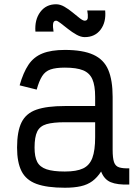

<svg xmlns="http://www.w3.org/2000/svg" viewBox="-20 -866 640 900"><path d="M284 14Q200 14 151 -4Q102 -22 81 -63.5Q60 -105 60 -174Q60 -250 81 -292.5Q102 -335 151 -352Q200 -369 284 -369H426V-412Q426 -465 413 -494.5Q400 -524 369.5 -536.5Q339 -549 284 -549Q242 -549 217 -540.5Q192 -532 177.5 -509Q163 -486 152 -446L72 -466Q89 -526 113.5 -562.5Q138 -599 179 -615.5Q220 -632 284 -632Q368 -632 417.5 -609.5Q467 -587 487.5 -538.5Q508 -490 508 -412V-164Q508 -125 514.5 -106Q521 -87 538.5 -81.5Q556 -76 586 -77V-1Q530 1 499 -12Q468 -25 454 -62Q436 -34 413 -17Q390 0 358.5 7Q327 14 284 14ZM284 -62Q339 -62 369.5 -76.5Q400 -91 413 -126Q426 -161 426 -223V-293H284Q229 -293 198 -284Q167 -275 154.5 -249.5Q142 -224 142 -174Q142 -131 154.5 -107Q167 -83 198 -72.5Q229 -62 284 -62ZM377 -692Q359 -692 338.5 -703.5Q318 -715 298.5 -730.5Q279 -746 264 -757.5Q249 -769 243 -769Q231 -769 229 -755Q227 -741 231 -718H146Q142 -774 169 -810Q196 -846 243 -846Q262 -846 282 -834.5Q302 -823 320.5 -807.5Q339 -792 354 -780.5Q369 -769 377 -769Q390 -769 391.5 -782Q393 -795 389 -817H473Q478 -762 451.5 -727Q425 -692 377 -692Z"/></svg>

Font: Victor Mono Thin Medium
Style: Regular
Weight: 500
Monospace: yes
Version: Version 1.561;gftools[0.9.30]